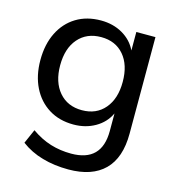

<svg xmlns="http://www.w3.org/2000/svg" viewBox="-103 -585 796 863"><g transform="rotate(15 295.0 -153.5)"><path d="M292 189Q227 189 171 173Q115 157 71 124L100 58Q144 89 189.5 103Q235 117 286 117Q428 117 428 -26V-108Q407 -63 362.5 -37.5Q318 -12 262 -12Q196 -12 147 -42.5Q98 -73 71 -127.5Q44 -182 44 -254Q44 -327 71 -381.5Q98 -436 147 -466Q196 -496 262 -496Q319 -496 363 -470.5Q407 -445 428 -401V-487H517V-38Q517 75 459.5 132Q402 189 292 189ZM282 -84Q349 -84 388 -130Q427 -176 427 -254Q427 -333 388 -378.5Q349 -424 282 -424Q215 -424 175.5 -378.5Q136 -333 136 -254Q136 -176 175.5 -130Q215 -84 282 -84Z"/></g></svg>

Font: Nunito Sans Medium
Style: Regular
Weight: 500
Designer: Vernon Adams
Foundry: Vernon Adams
Version: Version 3.101; ttfautohint (v1.8.4.7-5d5b);gftools[0.9.27]